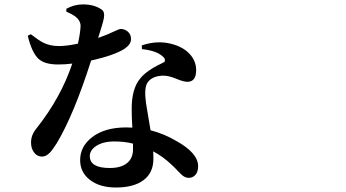

<svg xmlns="http://www.w3.org/2000/svg" viewBox="-20 -793 1540 855"><path d="M496.1 42Q422.9 42 378.9 6.8Q336.9 -26.4 336.9 -80.1Q336.9 -140.6 389.6 -181.6Q446.3 -225.6 542 -225.6Q559.6 -225.6 569.3 -224.6Q566.4 -270.5 566.4 -308.6Q566.4 -397.5 603.5 -442.4Q631.8 -478.5 698.2 -509.8Q708 -515.6 712.9 -517.6Q718.8 -531.2 704.1 -542Q676.8 -567.4 612.3 -574.2L611.3 -590.8Q685.5 -616.2 753.9 -594.7Q800.8 -580.1 827.1 -549.8Q853.5 -519.5 853.5 -480.5Q853.5 -428.7 814.5 -428.7Q798.8 -428.7 769.5 -440.4Q731.4 -457 704.1 -456.1Q656.2 -454.1 636.7 -424.8Q621.1 -401.4 629.9 -335.9Q631.8 -322.3 638.7 -282.2Q646.5 -237.3 650.4 -212.9Q710.9 -197.3 765.6 -165Q862.3 -111.3 862.3 -52.7Q862.3 -27.3 849.6 -13.7Q837.9 -1 820.3 -1Q807.6 -1 794.9 -9.8Q787.1 -15.6 771.5 -32.2Q755.9 -48.8 745.1 -58.6Q706.1 -95.7 662.1 -119.1Q663.1 -108.4 663.1 -85.9Q663.1 -23.4 619.1 9.3Q575.2 42 496.1 42ZM468.8 -44.9Q518.6 -44.9 545.4 -66.4Q572.3 -87.9 572.3 -127.9Q572.3 -140.6 572.3 -153.3Q536.1 -163.1 488.3 -163.1Q437.5 -163.1 406.2 -141.6Q379.9 -123 379.9 -97.7Q379.9 -44.9 468.8 -44.9ZM167 -95.7Q144.5 -95.7 130.9 -115.2Q118.2 -132.8 118.2 -158.2Q118.2 -191.4 140.6 -218.8Q252 -359.4 301.8 -509.8Q271.5 -505.9 238.3 -505.9Q179.7 -505.9 152.3 -530.3Q122.1 -557.6 103.5 -633.8L117.2 -640.6Q118.2 -639.6 121.1 -637.7Q155.3 -611.3 173.8 -602.5Q204.1 -587.9 242.2 -587.9Q277.3 -587.9 327.1 -598.6Q336.9 -642.6 338.9 -676.8Q338.9 -701.2 315.4 -719.7Q298.8 -731.4 275.4 -741.2V-753.9Q310.5 -773.4 349.6 -773.4Q401.4 -773.4 434.6 -749Q447.3 -738.3 442.4 -711.9Q439.5 -694.3 418.9 -629.9Q418 -626 417 -624Q454.1 -636.7 493.2 -655.3Q511.7 -664.1 516.6 -664.1Q534.2 -664.1 547.9 -653.3Q563.5 -640.6 563.5 -619.1Q563.5 -595.7 535.2 -576.2Q490.2 -546.9 385.7 -523.4Q309.6 -284.2 233.4 -156.2Q212.9 -124 201.2 -112.3Q184.6 -95.7 167 -95.7Z"/></svg>

Font: Bpmf GenRyu Min B
Style: B
Weight: 700
Foundry: But Ko
Version: Version 1.320